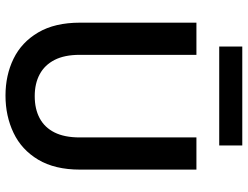

<svg xmlns="http://www.w3.org/2000/svg" viewBox="-124 -788 923 716"><g transform="rotate(90 338.0 -429.5)"><path d="M336 12Q260 12 198.5 -18Q137 -48 100.5 -110Q64 -172 64 -266V-700H184V-265Q184 -208 203 -171Q222 -134 256.5 -115.5Q291 -97 338 -97Q386 -97 420.5 -115.5Q455 -134 473.5 -171Q492 -208 492 -265V-700H612V-266Q612 -172 575 -110Q538 -48 475 -18Q412 12 336 12ZM153 -785V-871H522V-785Z"/></g></svg>

Font: DM Sans 16pt SemiBold
Style: Regular
Weight: 600
Version: Version 4.004;gftools[0.9.30]